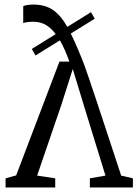

<svg xmlns="http://www.w3.org/2000/svg" viewBox="-20 -823 610 843"><path d="M126 -803Q180.5 -803 216 -776.8Q251.5 -750.5 279.2 -698.2Q307 -646 338 -568.5Q343 -557 351.5 -533.8Q360 -510.5 373 -472.2Q386 -434 405 -376.5Q424 -319 450.5 -239Q477 -159 512 -52L563.5 -40V0H374.5V-40L443 -52L348 -360.5L299.5 -520L249 -361.5L143 -52L222.5 -40V0H4.5V-40L51 -53L241 -552.5H284.5Q264.5 -609 244.2 -643.5Q224 -678 204.2 -696.2Q184.5 -714.5 165.2 -721Q146 -727.5 127.5 -727.5Q114.5 -727.5 101.2 -726Q88 -724.5 82 -721.5V-796Q88 -799 100.2 -801Q112.5 -803 126 -803ZM379.5 -769.5 396 -741 136 -579.5 119.5 -608Z"/></svg>

Font: Merriweather 24pt Light
Style: Regular
Weight: 300
Designer: Eben Sorkin
Foundry: Eben Sorkin
Version: Version 2.100